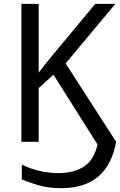

<svg xmlns="http://www.w3.org/2000/svg" viewBox="-20 -734 621 994"><path d="M296.9 240.2C457 240.2 551.8 161.6 581.1 0L319.8 -405.8L577.1 -713.9H473.1L246.1 -440.9C224.6 -415.5 201.2 -384.8 180.2 -357.9V-713.9H90.8V0H180.2V-277.8L256.8 -347.2L484.9 14.2C472.2 68.4 448.7 106.4 414.1 128.9C379.4 150.9 335.4 162.1 282.2 162.1C206.1 162.1 142.1 142.1 92.8 118.2V194.8C108.9 202.1 135.7 211.9 172.4 223.1C209 234.4 250.5 240.2 296.9 240.2Z"/></svg>

Font: Avrile Sans
Style: Regular
Weight: 400
Designer: Monotype Design Team, Google (font), Stefan Peev (BGR Cyrillic), Cristiano Sobral (main changes)
Foundry: The Avrile Sans Project Authors
Version: Version 3.110